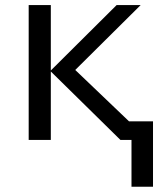

<svg xmlns="http://www.w3.org/2000/svg" viewBox="-20 -543 630 745"><path d="M573.7 181.6H490.2V0H447.3L177.2 -265.6V0H91.3V-523.4H177.2V-269.5L432.6 -523.4H525.9L272 -271.5L480.5 -72.3H573.7Z"/></svg>

Font: Lunasima
Style: Regular
Weight: 400
Designer: The DocRepair Project, Monotype Design Team
Foundry: Google
Version: Version 2.009